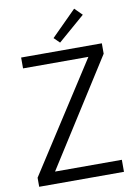

<svg xmlns="http://www.w3.org/2000/svg" viewBox="-102 -1024 763 1089"><g transform="rotate(-10 279.0 -480.0)"><path d="M259.8 -816.4 403.8 -960.4 446.3 -918 292 -784.7ZM33.2 0V-52.2L436 -677.2H59.6V-739.7H524.4V-679.7L136.7 -69.3H521.5V0Z"/></g></svg>

Font: News Cycle
Style: Regular
Weight: 500
Version: Version 0.5.2